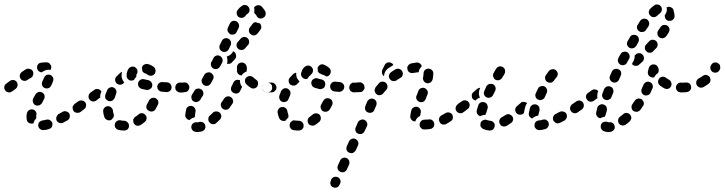

<svg xmlns="http://www.w3.org/2000/svg" viewBox="-42 -574 3337 884"><path d="M191 16Q195 14 197 10Q199 6 199 1Q200 -3 199 -8Q196 -16 188 -21Q180 -25 171 -23Q161 -20 156 -20Q147 -19 140 -13Q134 -6 134 3Q134 8 136 12Q138 16 141 19Q145 22 149 24Q153 25 157 25Q169 25 184 20Q188 19 191 16ZM90 -9Q82 -14 81 -24Q80 -30 80 -38Q80 -45 82 -53Q84 -62 92 -67Q100 -72 109 -70Q118 -68 123 -60Q128 -52 125 -43Q125 -40 125 -38Q125 -34 125 -31Q125 -31 125 -30Q125 -30 125 -30Q125 -29 124 -28Q117 -21 114 -13Q113 -10 113 -7Q111 -6 110 -6Q108 -5 107 -5Q98 -4 90 -9ZM279 -34Q281 -43 277 -51Q272 -59 263 -61Q254 -64 246 -59Q237 -54 228 -49Q224 -47 222 -43Q219 -40 218 -35Q216 -31 217 -27Q217 -22 219 -18Q224 -10 233 -8Q242 -5 250 -10Q259 -15 269 -20Q277 -25 279 -34ZM334 -65Q336 -69 337 -73Q338 -77 337 -82Q336 -86 333 -90Q328 -98 319 -99Q310 -101 302 -95Q298 -93 296 -89Q293 -85 292 -81Q292 -76 293 -72Q294 -67 296 -64Q301 -56 311 -55Q320 -53 327 -58L328 -59Q332 -61 334 -65ZM110 -104Q112 -95 120 -90Q124 -88 129 -88Q133 -87 138 -89Q142 -90 145 -93Q149 -95 151 -99L161 -118Q165 -126 163 -135Q160 -144 152 -148Q144 -153 135 -150Q126 -147 121 -139L111 -121Q107 -113 110 -104ZM36 -172Q38 -176 39 -180Q40 -185 38 -189Q37 -193 35 -197Q32 -201 28 -203Q24 -205 20 -206Q15 -206 11 -205Q7 -204 3 -201Q-7 -194 -13 -189Q-21 -184 -22 -175Q-24 -166 -18 -158Q-16 -154 -12 -152Q-8 -150 -4 -149Q1 -148 5 -149Q9 -150 13 -153Q20 -157 30 -165Q34 -168 36 -172ZM152 -181Q155 -173 163 -169Q172 -165 181 -168Q189 -171 193 -179Q199 -190 202 -200Q206 -208 202 -217Q198 -225 190 -229Q181 -232 173 -229Q164 -225 161 -216Q157 -208 153 -199Q149 -190 152 -181ZM111 -231Q113 -240 108 -248Q106 -251 102 -254Q98 -256 94 -257Q90 -258 85 -258Q81 -257 77 -255Q68 -249 59 -243Q51 -237 49 -228Q48 -219 53 -211Q58 -204 67 -202Q77 -200 84 -206Q93 -212 101 -216Q109 -221 111 -231ZM132 -251Q130 -255 129 -259Q127 -268 132 -276Q137 -284 146 -285Q157 -287 166 -287Q170 -287 174 -287Q184 -286 189 -278Q195 -271 194 -262Q194 -259 193 -257Q192 -254 190 -252Q186 -253 182 -253Q172 -253 164 -249Q156 -246 151 -241Q147 -241 144 -242Q141 -243 138 -245Q135 -247 132 -251Z M529 27H530Q539 27 546 21Q552 14 552 5Q552 0 550 -4Q549 -8 545 -11Q542 -14 538 -16Q534 -18 530 -18H529Q521 -18 514 -20Q505 -22 497 -17Q489 -12 487 -3Q486 1 486 5Q487 10 489 14Q492 17 495 20Q499 23 503 24Q516 27 529 27ZM633 -29Q634 -38 627 -45Q625 -48 621 -50Q617 -53 612 -53Q608 -53 603 -52Q599 -50 596 -47Q588 -41 581 -36Q577 -34 575 -30Q572 -26 571 -22Q571 -17 572 -13Q572 -9 575 -5Q580 3 589 5Q598 6 606 1Q616 -5 625 -13Q632 -19 633 -29ZM451 -22Q442 -26 439 -34Q434 -47 433 -61Q432 -70 438 -77Q444 -84 453 -85Q462 -86 469 -80Q477 -74 478 -65Q478 -57 481 -50Q483 -46 482 -42Q482 -37 480 -33Q480 -33 480 -33Q480 -33 480 -33Q476 -29 472 -24Q472 -24 471 -23Q470 -22 470 -22Q469 -22 468 -21Q459 -18 451 -22ZM354 -86Q356 -95 351 -102Q345 -110 336 -111Q327 -113 319 -108Q308 -100 302 -96Q299 -93 296 -89Q294 -85 293 -81Q292 -77 293 -72Q294 -68 296 -64Q302 -57 311 -55Q320 -53 328 -58Q334 -63 345 -71Q353 -76 354 -86ZM686 -109Q682 -118 674 -122Q670 -124 666 -124Q661 -124 657 -123Q653 -121 649 -118Q646 -115 644 -111Q640 -103 635 -94Q633 -91 632 -86Q631 -82 632 -77Q634 -73 636 -69Q639 -66 643 -64Q651 -59 660 -61Q669 -63 674 -71Q680 -81 685 -92Q689 -100 686 -109ZM418 -124 401 -111Q394 -106 384 -107Q375 -109 370 -116Q364 -124 366 -133Q367 -142 375 -148L392 -160Q396 -163 400 -164Q404 -165 409 -164Q413 -163 417 -161Q421 -159 423 -155Q424 -155 424 -154Q424 -154 425 -153Q423 -149 422 -145Q419 -137 419 -128Q419 -126 420 -125Q419 -124 419 -124Q419 -124 418 -124ZM442 -129Q442 -124 444 -120Q446 -116 450 -114Q453 -111 457 -109Q461 -108 466 -108Q470 -108 474 -110Q478 -112 481 -116Q484 -119 486 -123Q489 -132 492 -141Q496 -149 493 -158Q490 -167 481 -171Q473 -175 464 -171Q456 -168 452 -160Q447 -149 443 -138Q442 -133 442 -129ZM812 -155Q818 -162 818 -171Q819 -180 812 -187Q805 -193 796 -193L794 -194Q785 -194 779 -187Q772 -180 772 -171Q772 -162 778 -155Q785 -149 794 -149L796 -148Q805 -148 812 -155ZM741 -156Q748 -162 748 -172Q748 -176 747 -180Q745 -184 742 -188Q739 -191 735 -193Q731 -195 727 -195Q716 -196 706 -196Q697 -197 690 -191Q683 -185 682 -176Q682 -171 683 -167Q685 -163 688 -159Q691 -156 695 -154Q699 -152 703 -152Q713 -151 725 -150Q734 -150 741 -156ZM649 -164Q657 -169 659 -178Q659 -183 659 -187Q658 -191 655 -195Q653 -199 649 -201Q645 -204 641 -205Q630 -207 622 -209Q613 -211 605 -207Q597 -202 594 -193Q593 -189 594 -184Q594 -180 596 -176Q599 -172 602 -169Q606 -167 610 -165Q620 -163 632 -160Q641 -159 649 -164ZM511 -184Q502 -184 495 -190Q488 -197 488 -206Q488 -215 494 -222Q503 -231 511 -238Q513 -240 515 -241Q517 -242 520 -243Q517 -232 518 -221Q519 -212 523 -205Q526 -199 530 -194Q529 -193 527 -191Q520 -184 511 -184ZM549 -208Q542 -214 541 -223Q540 -234 544 -245Q546 -253 551 -259Q557 -266 566 -267Q575 -269 582 -263Q590 -257 591 -248Q592 -239 587 -232Q586 -231 586 -231Q585 -228 586 -227Q586 -226 586 -224Q586 -222 585 -220Q582 -217 580 -214Q577 -210 575 -206Q573 -205 570 -204Q568 -203 565 -203Q556 -202 549 -208ZM627 -236Q623 -237 619 -240Q616 -242 614 -246Q614 -249 613 -251Q613 -256 611 -261Q611 -262 611 -262Q611 -263 612 -264Q614 -273 623 -277Q631 -281 640 -279Q654 -275 666 -266Q673 -260 674 -251Q675 -241 670 -234Q667 -230 663 -228Q659 -226 655 -225Q654 -225 653 -225Q652 -225 651 -225Q648 -226 645 -227Q644 -227 643 -227Q642 -228 640 -228Q639 -229 638 -230Q633 -234 627 -236Z M887 31Q891 30 895 27Q899 24 901 21Q903 17 904 12Q904 8 903 4Q903 3 903 2Q902 1 902 0Q901 -2 899 -5Q895 -10 889 -12Q882 -14 876 -13Q873 -12 870 -11Q867 -11 865 -11Q855 -12 848 -7Q840 -1 839 8Q838 17 843 24Q849 32 858 33Q867 35 876 33Q882 32 887 31ZM975 -30Q977 -35 977 -39Q977 -44 975 -48Q973 -52 970 -55Q963 -61 954 -61Q944 -61 938 -55Q931 -47 924 -42Q921 -39 919 -35Q917 -31 917 -26Q917 -22 918 -17Q920 -13 923 -10Q926 -6 930 -4Q934 -3 938 -2Q943 -2 947 -3Q951 -5 954 -8Q962 -15 970 -23Q973 -26 975 -30ZM815 -69Q816 -78 824 -83Q832 -88 841 -86Q850 -84 855 -76Q860 -68 858 -59Q856 -50 856 -42Q856 -40 855 -37Q854 -35 853 -33Q852 -33 851 -33Q842 -31 835 -25Q832 -23 830 -21Q821 -23 816 -30Q810 -36 811 -45Q812 -56 815 -69ZM1031 -103Q1032 -108 1031 -112Q1030 -116 1028 -120Q1025 -124 1022 -126Q1014 -132 1005 -130Q995 -128 990 -120Q985 -112 979 -104Q976 -101 975 -96Q974 -92 975 -88Q976 -83 978 -79Q980 -76 984 -73Q992 -67 1001 -69Q1010 -70 1015 -78Q1021 -86 1027 -95Q1030 -99 1031 -103ZM840 -120Q842 -111 850 -107Q858 -102 867 -105Q876 -108 881 -116Q885 -124 891 -132Q896 -140 894 -149Q892 -158 884 -163Q880 -165 876 -166Q871 -167 867 -166Q862 -165 859 -163Q855 -160 853 -156Q847 -147 842 -138Q837 -129 840 -120ZM1067 -183Q1069 -178 1073 -174Q1069 -165 1064 -156Q1060 -147 1051 -144Q1042 -142 1034 -146Q1025 -150 1022 -159Q1020 -168 1024 -176Q1029 -185 1032 -193Q1036 -201 1043 -205Q1051 -208 1059 -206Q1059 -206 1059 -206Q1060 -206 1061 -205Q1061 -205 1062 -205Q1062 -205 1063 -204Q1063 -204 1063 -204Q1063 -202 1063 -201Q1063 -191 1067 -183ZM769 -158Q771 -155 774 -153Q776 -151 779 -150Q781 -149 783 -149Q784 -149 786 -148Q789 -148 792 -148Q800 -148 810 -150Q815 -150 819 -152Q823 -155 825 -158Q828 -162 829 -166Q830 -171 830 -175Q829 -179 827 -183Q824 -187 821 -190Q817 -193 813 -194Q808 -195 804 -194Q797 -193 792 -193Q792 -193 791 -193Q790 -193 789 -193Q788 -194 787 -194Q778 -194 771 -187Q765 -180 765 -171Q765 -167 766 -163Q767 -160 769 -158ZM1205 -155Q1212 -162 1211 -171Q1211 -176 1210 -180Q1208 -184 1205 -187Q1202 -190 1197 -192Q1193 -194 1189 -193H1188Q1179 -193 1172 -187Q1166 -180 1166 -171Q1166 -166 1168 -162Q1169 -158 1173 -155Q1176 -152 1180 -150Q1184 -148 1189 -148V-149Q1199 -149 1205 -155ZM1129 -167Q1119 -165 1112 -170Q1102 -177 1093 -185Q1086 -192 1086 -201Q1085 -210 1092 -217Q1095 -220 1099 -222Q1103 -224 1108 -224Q1112 -224 1116 -223Q1120 -221 1124 -218Q1130 -212 1136 -208Q1140 -205 1143 -202Q1145 -198 1146 -194Q1146 -192 1146 -190Q1147 -189 1146 -187Q1146 -187 1146 -187Q1145 -183 1144 -179Q1144 -178 1143 -178Q1143 -177 1143 -177Q1138 -169 1129 -167ZM886 -204Q886 -200 887 -195Q888 -191 891 -188Q893 -184 897 -182Q905 -177 914 -179Q923 -181 928 -189Q933 -198 938 -207Q943 -215 941 -224Q938 -233 930 -238Q922 -243 913 -240Q904 -238 899 -230Q894 -221 889 -212Q887 -209 886 -204ZM1061 -229Q1057 -231 1054 -234Q1051 -238 1050 -242Q1048 -246 1049 -251Q1049 -257 1049 -262Q1048 -271 1054 -278Q1059 -285 1069 -286Q1077 -287 1084 -282Q1091 -278 1093 -269Q1093 -268 1094 -266Q1095 -262 1095 -259Q1095 -255 1094 -252Q1094 -250 1094 -248Q1094 -247 1093 -246Q1093 -245 1093 -244Q1091 -243 1089 -243Q1081 -239 1075 -233Q1073 -230 1071 -227Q1070 -227 1070 -227Q1070 -227 1070 -227Q1065 -227 1061 -229ZM933 -291 931 -289Q927 -280 930 -271Q933 -262 941 -258Q949 -254 958 -257Q967 -260 971 -268L973 -271L981 -286Q985 -294 982 -303Q979 -312 971 -316Q963 -321 954 -318Q945 -315 941 -307ZM1021 -324Q1028 -330 1031 -338Q1033 -337 1035 -336Q1037 -334 1039 -333Q1045 -326 1045 -317Q1046 -308 1039 -301L1025 -286Q1022 -283 1018 -281Q1014 -280 1009 -280Q1008 -280 1006 -280Q1004 -280 1003 -280Q1005 -286 1005 -292Q1006 -301 1003 -310Q1003 -312 1002 -314Q1004 -314 1006 -315Q1014 -318 1021 -324ZM968 -358Q968 -354 969 -350Q971 -345 974 -342Q977 -339 981 -337Q989 -333 998 -336Q1007 -339 1011 -347L1020 -366Q1022 -370 1022 -374Q1022 -379 1021 -383Q1019 -387 1016 -391Q1013 -394 1009 -396Q1001 -400 992 -397Q983 -394 979 -385L970 -367Q968 -363 968 -358ZM1105 -383Q1105 -392 1098 -398Q1091 -404 1082 -404Q1072 -403 1066 -396L1053 -381Q1050 -378 1048 -374Q1047 -369 1047 -365Q1047 -361 1049 -357Q1051 -352 1054 -350Q1061 -343 1071 -344Q1080 -344 1086 -351L1100 -367Q1106 -373 1105 -383ZM1161 -452Q1160 -461 1154 -467Q1148 -467 1143 -469Q1140 -471 1136 -472Q1132 -472 1127 -470Q1123 -467 1120 -463Q1115 -456 1108 -447Q1103 -440 1104 -431Q1105 -422 1113 -416Q1120 -410 1129 -411Q1138 -413 1144 -420Q1151 -429 1157 -437Q1162 -444 1161 -452ZM1005 -438Q1005 -433 1007 -429Q1009 -425 1012 -422Q1015 -418 1019 -416Q1027 -413 1036 -416Q1045 -419 1048 -428L1057 -446Q1061 -455 1057 -464Q1054 -472 1046 -476Q1037 -480 1028 -477Q1020 -473 1016 -465L1007 -446Q1006 -442 1005 -438ZM1148 -550Q1157 -550 1164 -543Q1169 -537 1171 -534Q1177 -527 1180 -520Q1183 -512 1180 -503Q1177 -495 1168 -491Q1160 -487 1151 -490Q1142 -494 1139 -502Q1138 -504 1136 -506Q1134 -508 1131 -512Q1130 -513 1129 -514Q1128 -515 1128 -516Q1128 -518 1129 -521Q1130 -530 1128 -539Q1128 -539 1128 -540Q1129 -541 1130 -542Q1131 -543 1132 -544Q1139 -550 1148 -550ZM1048 -511Q1049 -502 1056 -496Q1064 -491 1073 -492Q1082 -493 1088 -501Q1092 -507 1097 -510Q1105 -515 1107 -525Q1108 -534 1103 -541Q1098 -549 1088 -551Q1079 -552 1072 -547Q1060 -539 1052 -528Q1046 -520 1048 -511Z M1355 13Q1353 17 1350 20Q1347 24 1343 25Q1338 27 1334 27H1332Q1320 27 1309 25Q1299 23 1295 15Q1290 7 1292 -2Q1293 -7 1295 -10Q1298 -14 1302 -16Q1305 -19 1310 -20Q1314 -20 1319 -19Q1325 -18 1332 -18H1334Q1340 -18 1345 -15Q1350 -12 1353 -7Q1354 -3 1356 1Q1356 2 1356 3Q1356 4 1356 4Q1356 9 1355 13ZM1433 -20Q1435 -24 1435 -28Q1436 -33 1434 -37Q1433 -41 1430 -45Q1424 -52 1415 -52Q1405 -53 1398 -47Q1391 -41 1384 -36Q1376 -31 1375 -22Q1373 -13 1378 -5Q1383 3 1393 4Q1402 6 1409 1Q1419 -5 1428 -13Q1431 -16 1433 -20ZM1255 -19Q1247 -22 1243 -31Q1238 -43 1236 -56Q1235 -65 1241 -73Q1246 -80 1255 -81Q1265 -83 1272 -77Q1280 -72 1281 -62Q1282 -55 1285 -48Q1286 -44 1286 -40Q1287 -36 1285 -32Q1280 -28 1276 -23Q1275 -21 1275 -20Q1274 -20 1274 -19Q1273 -19 1273 -19Q1264 -15 1255 -19ZM1488 -107Q1485 -116 1476 -120Q1476 -120 1475 -120Q1474 -120 1474 -121Q1473 -121 1472 -121Q1469 -122 1465 -122Q1462 -122 1459 -121Q1455 -119 1451 -116Q1448 -113 1446 -109Q1442 -101 1437 -93Q1432 -85 1435 -76Q1437 -67 1445 -62Q1453 -58 1462 -60Q1471 -62 1476 -70Q1482 -79 1487 -90Q1491 -98 1488 -107ZM1246 -116Q1242 -124 1244 -133Q1248 -144 1252 -154Q1254 -158 1257 -161Q1260 -164 1264 -166Q1269 -168 1273 -168Q1278 -168 1282 -166Q1290 -162 1294 -154Q1297 -145 1294 -136Q1290 -128 1287 -120Q1285 -112 1279 -108Q1273 -104 1265 -104Q1263 -104 1261 -104Q1261 -104 1260 -104Q1260 -104 1259 -105Q1250 -107 1246 -116ZM1230 -164Q1228 -160 1225 -157Q1222 -153 1218 -151Q1214 -149 1210 -149Q1199 -149 1188 -149Q1184 -148 1179 -150Q1175 -152 1172 -155Q1169 -158 1167 -162Q1166 -166 1166 -171Q1165 -180 1172 -187Q1179 -193 1188 -193Q1198 -194 1207 -194Q1211 -194 1216 -193Q1220 -191 1223 -188Q1226 -186 1227 -183Q1229 -181 1230 -177Q1230 -176 1230 -176Q1231 -175 1231 -174Q1231 -174 1231 -173Q1231 -169 1230 -164ZM1605 -155Q1611 -162 1611 -171Q1612 -180 1605 -187Q1598 -193 1589 -193L1588 -194Q1579 -194 1572 -187Q1566 -180 1566 -171Q1566 -162 1572 -155Q1579 -149 1588 -149H1589Q1598 -148 1605 -155ZM1535 -157Q1542 -163 1543 -172Q1544 -181 1538 -188Q1532 -195 1522 -196Q1512 -197 1503 -198Q1493 -199 1486 -193Q1479 -187 1478 -178Q1477 -169 1483 -161Q1489 -154 1498 -153Q1508 -152 1519 -151Q1528 -151 1535 -157ZM1437 -164Q1441 -165 1445 -167Q1449 -169 1452 -173Q1454 -177 1455 -181Q1457 -190 1453 -198Q1448 -206 1439 -208Q1429 -210 1421 -213Q1412 -216 1403 -211Q1395 -207 1392 -198Q1390 -189 1394 -181Q1398 -173 1407 -170Q1417 -167 1428 -164Q1433 -163 1437 -164ZM1289 -192Q1287 -196 1287 -201Q1287 -205 1288 -210Q1290 -214 1293 -217Q1300 -225 1308 -233Q1311 -236 1315 -237Q1318 -239 1322 -239Q1321 -230 1323 -222Q1325 -213 1331 -206Q1334 -202 1337 -198Q1331 -193 1326 -187Q1321 -181 1313 -180Q1304 -179 1298 -183Q1297 -183 1297 -183Q1296 -184 1296 -184Q1295 -185 1294 -185Q1291 -188 1289 -192ZM1349 -219Q1343 -226 1344 -236Q1345 -241 1347 -245Q1351 -259 1362 -267Q1366 -270 1370 -271Q1374 -273 1379 -272Q1383 -272 1387 -270Q1391 -267 1394 -264Q1400 -257 1399 -247Q1398 -238 1391 -232Q1390 -232 1389 -231Q1389 -230 1389 -229Q1389 -229 1389 -229Q1389 -229 1389 -229Q1383 -225 1379 -220Q1376 -216 1373 -211Q1371 -210 1368 -210Q1366 -210 1364 -210Q1354 -212 1349 -219ZM1426 -239Q1423 -242 1421 -246Q1422 -254 1420 -261Q1420 -262 1420 -263Q1421 -263 1421 -264Q1423 -268 1426 -271Q1429 -274 1433 -276Q1437 -278 1442 -278Q1446 -278 1450 -276Q1463 -271 1474 -261Q1477 -258 1479 -254Q1481 -250 1481 -246Q1481 -241 1480 -237Q1478 -233 1476 -230Q1473 -226 1469 -224Q1465 -222 1460 -222Q1460 -223 1459 -223Q1452 -228 1444 -230Q1442 -230 1440 -231Q1437 -233 1433 -235Q1429 -236 1426 -239Z M1479 267Q1478 272 1480 276Q1481 280 1484 283Q1487 287 1492 288Q1500 292 1509 289Q1517 286 1521 277L1524 271Q1526 267 1526 263Q1526 258 1525 254Q1523 250 1520 247Q1517 243 1513 242Q1509 240 1505 240Q1500 239 1496 241Q1492 242 1489 245Q1485 248 1483 252L1481 259Q1479 263 1479 267ZM1513 204Q1516 213 1525 217Q1533 221 1542 218Q1551 215 1555 206L1565 184Q1567 180 1567 175Q1567 171 1566 167Q1564 162 1561 159Q1558 156 1554 154Q1546 150 1537 153Q1528 156 1524 165L1514 187Q1510 196 1513 204ZM1554 117Q1557 125 1566 129Q1570 131 1574 131Q1579 132 1583 130Q1587 128 1590 125Q1594 122 1596 118L1606 96Q1610 88 1607 79Q1603 70 1595 66Q1587 62 1578 65Q1569 69 1565 77L1555 99Q1551 108 1554 117ZM1595 29Q1598 38 1606 41Q1615 45 1624 42Q1632 39 1636 31L1647 8Q1651 0 1648 -9Q1644 -18 1636 -22Q1627 -26 1619 -22Q1610 -19 1606 -11L1596 12Q1592 20 1595 29ZM1953 12Q1959 4 1957 -5Q1957 -9 1955 -13Q1952 -17 1949 -20Q1945 -23 1941 -24Q1937 -25 1932 -24Q1922 -23 1912 -23Q1907 -23 1903 -21Q1899 -19 1896 -16Q1893 -12 1891 -8Q1890 -4 1890 1Q1890 10 1897 16Q1904 23 1913 22Q1926 22 1938 20Q1947 19 1953 12ZM2040 -22Q2042 -25 2043 -30Q2044 -34 2043 -38Q2042 -43 2040 -47Q2035 -54 2026 -56Q2017 -58 2009 -53Q1999 -47 1991 -43Q1987 -41 1984 -37Q1981 -34 1980 -30Q1979 -25 1979 -21Q1980 -16 1982 -12Q1986 -4 1995 -1Q2004 1 2012 -3Q2022 -8 2033 -16Q2037 -18 2040 -22ZM1852 -23Q1846 -31 1847 -40Q1848 -51 1852 -66Q1854 -75 1862 -79Q1870 -84 1879 -82Q1884 -81 1887 -78Q1891 -75 1893 -71Q1895 -67 1896 -63Q1896 -59 1895 -54Q1893 -47 1892 -40Q1885 -37 1879 -31Q1873 -24 1870 -15Q1869 -15 1869 -15Q1868 -15 1867 -15Q1858 -16 1852 -23ZM2100 -65Q2102 -69 2103 -73Q2104 -78 2103 -82Q2102 -86 2099 -90Q2097 -94 2093 -96Q2089 -98 2085 -99Q2080 -100 2076 -99Q2072 -98 2068 -95L2065 -93Q2058 -88 2056 -79Q2054 -70 2060 -62Q2062 -58 2066 -56Q2070 -54 2074 -53Q2079 -52 2083 -53Q2088 -54 2091 -57L2094 -59Q2098 -61 2100 -65ZM1692 -97Q1692 -101 1691 -106Q1689 -110 1686 -113Q1683 -116 1679 -118Q1675 -120 1671 -120Q1666 -120 1662 -119Q1658 -117 1655 -114Q1651 -111 1649 -107Q1644 -96 1640 -85Q1637 -76 1640 -68Q1644 -59 1653 -56Q1662 -53 1670 -56Q1679 -60 1682 -69Q1686 -79 1690 -88Q1692 -92 1692 -97ZM1879 -141 1876 -134Q1874 -130 1874 -126Q1874 -121 1876 -117Q1878 -113 1881 -110Q1884 -107 1889 -105Q1897 -102 1906 -105Q1914 -109 1918 -118L1920 -124L1926 -139Q1930 -147 1926 -156Q1922 -164 1914 -168Q1909 -170 1905 -170Q1901 -169 1896 -168Q1892 -166 1889 -163Q1886 -160 1884 -155ZM1742 -178Q1741 -187 1734 -193Q1727 -199 1718 -198Q1708 -198 1702 -190Q1695 -181 1687 -172Q1685 -168 1684 -164Q1682 -159 1683 -155Q1684 -150 1686 -147Q1688 -143 1692 -140Q1696 -137 1700 -136Q1704 -135 1709 -136Q1713 -137 1717 -139Q1721 -141 1723 -145Q1730 -153 1737 -161Q1743 -168 1742 -178ZM1625 -152Q1629 -155 1631 -158Q1634 -161 1636 -166Q1637 -170 1636 -175Q1635 -184 1628 -190Q1621 -196 1612 -195Q1601 -194 1589 -193Q1584 -193 1580 -192Q1576 -190 1573 -187Q1570 -184 1568 -180Q1566 -175 1567 -171Q1567 -162 1573 -155Q1580 -148 1589 -149Q1603 -149 1616 -150Q1621 -150 1625 -152ZM1909 -201Q1914 -193 1923 -191Q1927 -190 1932 -191Q1936 -192 1940 -194Q1944 -197 1946 -201Q1949 -204 1950 -209Q1953 -224 1953 -236Q1953 -246 1946 -252Q1939 -258 1930 -258Q1921 -258 1914 -251Q1908 -245 1908 -235Q1908 -229 1906 -218Q1904 -209 1909 -201ZM1801 -215Q1810 -220 1812 -229Q1814 -238 1810 -246Q1805 -254 1796 -257Q1787 -259 1779 -255Q1770 -249 1760 -243L1758 -241Q1751 -236 1749 -227Q1747 -218 1753 -210Q1758 -202 1767 -201Q1776 -199 1784 -204L1786 -206Q1793 -211 1801 -215ZM1718 -252 1729 -274Q1730 -278 1734 -281Q1737 -284 1741 -286Q1745 -287 1750 -287Q1754 -287 1758 -285Q1762 -283 1765 -281Q1767 -278 1769 -275Q1769 -274 1768 -274Q1758 -268 1748 -261L1746 -260Q1739 -255 1734 -248Q1729 -240 1727 -231Q1726 -227 1726 -223Q1719 -228 1717 -236Q1715 -244 1718 -252ZM1860 -238Q1851 -236 1843 -241Q1835 -246 1834 -255Q1833 -260 1833 -264Q1834 -268 1837 -272Q1839 -276 1843 -278Q1847 -281 1851 -282Q1863 -284 1876 -286Q1884 -287 1891 -282Q1898 -277 1900 -269Q1899 -268 1898 -267Q1892 -260 1888 -252Q1886 -247 1886 -242Q1884 -242 1883 -241Q1882 -241 1880 -241Q1870 -240 1860 -238Z M2220 26Q2224 25 2228 22Q2231 19 2233 15Q2235 11 2236 6Q2237 -3 2231 -10Q2225 -17 2215 -18Q2207 -19 2201 -21Q2192 -25 2184 -21Q2175 -18 2171 -9Q2170 -5 2170 -1Q2169 4 2171 8Q2173 12 2176 15Q2179 18 2183 20Q2196 26 2211 27Q2216 27 2220 26ZM2469 20Q2478 17 2482 9Q2487 0 2484 -8Q2483 -13 2480 -16Q2477 -19 2473 -22Q2469 -24 2464 -24Q2460 -24 2456 -23Q2450 -21 2446 -20Q2444 -20 2443 -20Q2442 -20 2442 -20Q2442 -20 2442 -20Q2437 -20 2433 -18Q2429 -17 2426 -14Q2422 -10 2420 -6Q2419 -2 2419 2Q2418 12 2425 18Q2431 25 2441 25Q2441 25 2442 25Q2452 25 2469 20ZM2320 -21Q2322 -30 2317 -38Q2314 -42 2310 -44Q2307 -47 2302 -48Q2298 -49 2294 -48Q2289 -47 2285 -44Q2276 -38 2268 -34Q2260 -29 2257 -20Q2255 -11 2260 -3Q2262 1 2265 4Q2269 6 2273 8Q2277 9 2282 8Q2286 8 2290 6Q2300 0 2310 -7Q2318 -12 2320 -21ZM2563 -25Q2566 -28 2567 -32Q2569 -37 2568 -41Q2568 -46 2566 -50Q2561 -58 2552 -60Q2543 -63 2535 -59Q2526 -54 2516 -49Q2508 -45 2505 -36Q2502 -27 2506 -19Q2508 -15 2512 -12Q2515 -9 2519 -7Q2524 -6 2528 -6Q2533 -7 2537 -9Q2547 -14 2557 -19Q2561 -21 2563 -25ZM2393 -45Q2392 -49 2393 -54Q2395 -65 2398 -77Q2401 -86 2409 -91Q2417 -95 2426 -93Q2431 -92 2434 -89Q2438 -86 2440 -82Q2442 -78 2442 -74Q2443 -69 2442 -65Q2439 -54 2437 -46Q2437 -45 2437 -44Q2436 -43 2436 -42Q2431 -41 2425 -39Q2417 -36 2410 -30Q2409 -29 2408 -28Q2405 -29 2402 -32Q2399 -34 2396 -37Q2394 -41 2393 -45ZM2160 -89Q2163 -98 2171 -102Q2180 -106 2188 -103Q2193 -102 2196 -99Q2199 -96 2201 -92Q2203 -88 2204 -83Q2204 -79 2203 -75Q2199 -64 2197 -55Q2196 -52 2195 -50Q2194 -48 2192 -45Q2183 -45 2175 -42Q2172 -41 2169 -39Q2160 -42 2156 -49Q2151 -57 2153 -66Q2156 -77 2160 -89ZM2385 -99Q2385 -99 2385 -99Q2378 -105 2369 -105Q2360 -106 2354 -99Q2346 -92 2338 -85Q2331 -79 2330 -70Q2330 -60 2336 -53Q2342 -46 2351 -46Q2360 -45 2368 -51Q2369 -52 2370 -54Q2370 -56 2371 -58Q2373 -70 2377 -84Q2379 -92 2385 -99ZM2627 -65Q2629 -69 2630 -73Q2631 -77 2630 -82Q2629 -86 2626 -90Q2621 -97 2612 -99Q2603 -101 2595 -95L2592 -94Q2585 -88 2583 -79Q2581 -70 2587 -62Q2592 -55 2601 -53Q2610 -51 2618 -57L2621 -59Q2625 -61 2627 -65ZM2117 -78Q2119 -82 2120 -86Q2121 -91 2120 -95Q2119 -99 2116 -103Q2111 -110 2101 -112Q2092 -113 2085 -108Q2076 -102 2067 -96Q2064 -93 2061 -89Q2059 -85 2058 -81Q2057 -77 2058 -72Q2059 -68 2061 -64Q2064 -61 2068 -58Q2072 -56 2076 -55Q2080 -54 2085 -55Q2089 -56 2093 -58Q2102 -65 2111 -72Q2115 -74 2117 -78ZM2131 -126Q2130 -130 2130 -135Q2130 -139 2132 -143Q2134 -147 2138 -150Q2146 -157 2154 -164Q2157 -167 2161 -168Q2165 -170 2169 -170Q2168 -168 2167 -165Q2164 -157 2163 -149Q2162 -140 2165 -131Q2167 -128 2168 -125Q2165 -124 2161 -122Q2153 -118 2147 -111Q2144 -112 2141 -114Q2138 -115 2135 -118Q2132 -122 2131 -126ZM2424 -128Q2427 -119 2436 -115Q2440 -114 2444 -113Q2449 -113 2453 -115Q2457 -116 2461 -119Q2464 -122 2466 -126Q2470 -136 2475 -146Q2479 -154 2476 -163Q2473 -172 2465 -176Q2461 -178 2457 -178Q2452 -178 2448 -177Q2444 -176 2440 -173Q2437 -170 2435 -166Q2430 -155 2425 -145Q2421 -137 2424 -128ZM2187 -138Q2190 -130 2198 -126Q2207 -122 2215 -125Q2224 -128 2228 -136Q2233 -146 2238 -156Q2242 -164 2239 -173Q2236 -182 2228 -186Q2224 -188 2219 -188Q2215 -188 2210 -187Q2206 -186 2203 -183Q2199 -180 2197 -176Q2192 -165 2188 -155Q2184 -147 2187 -138ZM2468 -212Q2469 -203 2476 -198Q2480 -195 2484 -194Q2489 -193 2493 -193Q2498 -194 2501 -196Q2505 -199 2508 -202Q2513 -210 2521 -219Q2527 -227 2526 -236Q2524 -245 2517 -251Q2510 -257 2500 -255Q2491 -254 2485 -247Q2478 -237 2472 -229Q2466 -222 2468 -212ZM2229 -221Q2231 -212 2239 -207Q2247 -203 2256 -205Q2265 -208 2270 -216Q2275 -225 2281 -234Q2285 -242 2283 -252Q2281 -261 2273 -265Q2265 -270 2256 -268Q2247 -265 2242 -257Q2236 -248 2231 -238Q2226 -230 2229 -221Z M2769 33Q2774 33 2777 30Q2781 28 2784 24Q2787 21 2788 17Q2789 12 2788 8Q2788 7 2788 6Q2788 5 2787 4Q2786 1 2785 -2Q2781 -7 2775 -10Q2769 -12 2763 -11Q2761 -11 2759 -11Q2757 -11 2756 -12Q2752 -14 2748 -14Q2743 -14 2739 -13Q2735 -11 2731 -9Q2728 -6 2726 -2Q2724 2 2724 7Q2723 11 2725 16Q2726 20 2729 23Q2732 27 2736 29Q2747 34 2759 34Q2764 34 2769 33ZM2862 -22Q2864 -26 2865 -30Q2865 -35 2863 -39Q2862 -43 2859 -46Q2853 -53 2843 -54Q2834 -55 2827 -48Q2820 -42 2813 -37Q2805 -31 2804 -22Q2803 -12 2808 -5Q2811 -1 2815 1Q2819 3 2823 4Q2828 4 2832 3Q2836 2 2840 -1Q2849 -7 2857 -15Q2860 -18 2862 -22ZM2707 -39Q2701 -47 2703 -56Q2705 -65 2708 -78Q2711 -87 2719 -91Q2727 -96 2736 -93Q2745 -91 2750 -82Q2754 -74 2752 -65Q2749 -55 2747 -48Q2747 -45 2745 -42Q2744 -39 2742 -36Q2737 -36 2732 -34Q2727 -32 2722 -30Q2722 -30 2722 -30Q2721 -30 2721 -30Q2712 -31 2707 -39ZM2646 -85Q2647 -94 2642 -102Q2637 -109 2628 -111Q2618 -112 2611 -107L2594 -95Q2590 -93 2588 -89Q2586 -85 2585 -81Q2584 -76 2585 -72Q2586 -68 2589 -64Q2594 -56 2603 -55Q2612 -53 2620 -59L2637 -70Q2644 -76 2646 -85ZM2922 -93Q2923 -98 2922 -102Q2921 -107 2918 -110Q2916 -114 2912 -117Q2909 -119 2904 -120Q2900 -121 2895 -120Q2891 -119 2887 -117Q2884 -114 2881 -111Q2876 -103 2870 -95Q2867 -91 2866 -87Q2865 -83 2866 -78Q2866 -74 2868 -70Q2871 -66 2874 -63Q2878 -61 2882 -60Q2886 -59 2891 -59Q2895 -60 2899 -62Q2903 -64 2906 -68Q2912 -76 2918 -85Q2921 -89 2922 -93ZM2708 -122 2692 -110Q2685 -105 2675 -106Q2666 -107 2661 -115Q2655 -122 2656 -132Q2658 -141 2665 -146L2682 -158Q2685 -161 2690 -162Q2694 -163 2698 -162Q2702 -162 2706 -160Q2709 -158 2712 -155L2711 -152Q2708 -144 2708 -136Q2707 -129 2709 -123Q2709 -123 2709 -122Q2709 -122 2708 -122ZM2732 -127Q2735 -118 2744 -115Q2748 -113 2753 -113Q2757 -113 2761 -115Q2765 -117 2769 -120Q2772 -123 2773 -127L2781 -146Q2784 -155 2781 -163Q2777 -172 2769 -175Q2764 -177 2760 -177Q2755 -177 2751 -175Q2747 -173 2744 -170Q2741 -167 2739 -163L2732 -144Q2728 -135 2732 -127ZM2962 -184Q2959 -193 2950 -196Q2946 -198 2941 -198Q2937 -198 2933 -196Q2929 -195 2926 -191Q2922 -188 2921 -184Q2917 -175 2913 -166Q2909 -158 2912 -149Q2915 -140 2924 -136Q2932 -133 2941 -136Q2950 -139 2953 -147Q2958 -157 2962 -167Q2966 -175 2962 -184ZM3109 -155Q3116 -162 3116 -171Q3116 -180 3109 -187Q3102 -193 3093 -193V-194Q3083 -194 3077 -187Q3070 -180 3070 -171Q3070 -162 3077 -155Q3083 -149 3092 -149L3093 -148Q3102 -148 3109 -155ZM3034 -165Q3025 -163 3017 -167Q3006 -173 2997 -180Q2989 -186 2988 -195Q2987 -205 2993 -212Q2995 -216 2999 -218Q3003 -220 3008 -221Q3012 -221 3016 -220Q3021 -219 3024 -216Q3031 -211 3038 -207Q3044 -204 3047 -198Q3050 -192 3050 -185Q3049 -182 3048 -178Q3048 -178 3048 -177Q3047 -177 3047 -176Q3043 -168 3034 -165ZM2766 -209Q2769 -200 2778 -196Q2786 -192 2795 -195Q2804 -199 2808 -207L2816 -226Q2820 -234 2817 -243Q2814 -252 2805 -255Q2797 -259 2788 -256Q2779 -253 2775 -244L2767 -226Q2763 -218 2766 -209ZM2950 -222Q2946 -224 2944 -228Q2941 -232 2941 -237Q2940 -241 2941 -245Q2943 -253 2945 -260Q2947 -269 2955 -274Q2963 -279 2972 -277Q2978 -276 2982 -272Q2986 -268 2988 -263Q2988 -262 2989 -260Q2991 -256 2991 -252Q2991 -247 2990 -243Q2989 -241 2988 -239Q2987 -237 2985 -236Q2979 -232 2975 -226Q2972 -222 2970 -218Q2967 -217 2964 -217Q2961 -217 2957 -218Q2953 -219 2950 -222ZM2902 -329Q2911 -329 2917 -322Q2923 -315 2923 -305Q2922 -296 2916 -290L2900 -276Q2894 -270 2884 -271Q2875 -271 2869 -278Q2868 -278 2868 -279Q2868 -279 2868 -279L2871 -287L2875 -293Q2879 -301 2880 -310Q2880 -314 2880 -318L2885 -323Q2892 -330 2902 -329ZM2811 -318 2805 -306Q2801 -298 2804 -289Q2807 -280 2815 -276Q2819 -274 2824 -274Q2828 -273 2832 -275Q2837 -276 2840 -279Q2843 -282 2845 -286L2851 -297L2855 -304Q2859 -312 2856 -321Q2853 -330 2845 -334Q2837 -338 2828 -335Q2819 -333 2815 -324ZM2986 -369Q2985 -379 2979 -385Q2972 -391 2963 -391Q2953 -391 2947 -384Q2940 -377 2933 -369Q2927 -363 2927 -353Q2927 -344 2934 -338Q2940 -331 2950 -331Q2959 -331 2965 -338Q2973 -346 2980 -353Q2986 -360 2986 -369ZM2845 -368Q2848 -359 2856 -354Q2860 -352 2864 -351Q2869 -351 2873 -352Q2877 -353 2881 -356Q2884 -359 2887 -362L2897 -380Q2901 -388 2899 -397Q2897 -406 2889 -411Q2880 -415 2871 -413Q2862 -411 2858 -402L2848 -385Q2843 -377 2845 -368ZM3040 -442Q3038 -451 3030 -456Q3030 -456 3030 -456Q3030 -456 3030 -457Q3027 -457 3025 -458Q3023 -459 3022 -459Q3015 -460 3009 -458Q3003 -455 2999 -449Q2994 -442 2989 -434Q2983 -426 2985 -417Q2986 -408 2994 -402Q3001 -397 3010 -398Q3020 -400 3025 -407Q3032 -416 3037 -425Q3042 -433 3040 -442ZM2891 -444Q2893 -435 2901 -430Q2908 -425 2918 -427Q2927 -428 2932 -436Q2938 -445 2943 -452Q2948 -460 2947 -469Q2945 -478 2938 -484Q2930 -489 2921 -488Q2912 -486 2906 -479Q2901 -470 2895 -461Q2889 -454 2891 -444ZM3039 -543Q3044 -542 3048 -540Q3052 -538 3055 -535Q3058 -532 3059 -527Q3063 -515 3064 -500Q3064 -491 3057 -484Q3051 -478 3041 -478Q3032 -477 3025 -484Q3019 -490 3019 -500Q3018 -501 3018 -503Q3020 -505 3021 -507Q3026 -515 3028 -524Q3029 -532 3027 -540Q3028 -540 3029 -541Q3030 -541 3031 -541Q3035 -543 3039 -543ZM2947 -527Q2945 -522 2945 -518Q2945 -514 2947 -509Q2949 -505 2952 -502Q2958 -495 2968 -495Q2977 -495 2984 -502Q2991 -509 2997 -513Q3000 -516 3002 -519Q3005 -523 3005 -528Q3006 -532 3005 -536Q3004 -541 3001 -544Q2996 -552 2986 -553Q2977 -555 2970 -549Q2961 -543 2952 -534Q2949 -531 2947 -527Z M3135 -158Q3141 -165 3140 -174Q3139 -184 3132 -190Q3124 -195 3115 -194Q3104 -193 3093 -193Q3089 -194 3085 -192Q3080 -190 3077 -187Q3074 -184 3072 -180Q3071 -176 3071 -171Q3070 -162 3077 -155Q3083 -149 3093 -149Q3107 -148 3120 -150Q3129 -151 3135 -158ZM3229 -203Q3230 -212 3225 -220Q3219 -227 3210 -229Q3201 -230 3193 -224Q3185 -218 3175 -213Q3167 -208 3164 -199Q3162 -190 3166 -182Q3171 -174 3180 -171Q3189 -169 3197 -173Q3209 -180 3220 -188Q3228 -194 3229 -203ZM3274 -264Q3274 -269 3273 -273Q3271 -277 3268 -280Q3264 -283 3260 -285Q3252 -288 3243 -285Q3235 -281 3231 -272Q3231 -271 3230 -271Q3227 -262 3230 -253Q3234 -245 3242 -241Q3251 -238 3260 -241Q3268 -245 3272 -253Q3272 -255 3273 -256Q3275 -260 3274 -264Z"/></svg>

Font: FRB American Cursive Dashed Extrabold
Style: Bold Italic
Weight: 800
Italic angle: -25°
Version: Version 2.0;Modular Font Editor K font №1